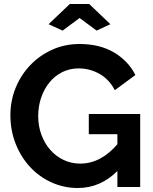

<svg xmlns="http://www.w3.org/2000/svg" viewBox="-20 -935 765 960"><path d="M223 -814 329 -915H426L532 -814L463 -782L378 -845L293 -782ZM567 -80Q482 5 369 5Q299 5 237.5 -23Q176 -51 130.5 -100Q85 -149 58.5 -215.5Q32 -282 32 -359Q32 -432 58.5 -496.5Q85 -561 131.5 -609.5Q178 -658 241 -686.5Q304 -715 378 -715Q478 -715 549.5 -673Q621 -631 657 -560L554 -484Q527 -537 478.5 -565Q430 -593 373 -593Q328 -593 290.5 -574Q253 -555 226.5 -522Q200 -489 185.5 -446Q171 -403 171 -355Q171 -305 187 -261.5Q203 -218 231 -186Q259 -154 297.5 -135.5Q336 -117 381 -117Q484 -117 567 -214V-264H424V-365H681V0H567Z"/></svg>

Font: IngvarSans
Style: Bold
Weight: 700
Version: Version 3.000